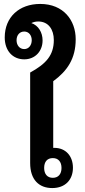

<svg xmlns="http://www.w3.org/2000/svg" viewBox="-20 -946 431 974"><path d="M184 -926C77 -926 4 -859 4 -756C4 -689 44 -645 103 -645C158 -645 196 -686 196 -741C196 -781 175 -817 139 -829C149 -834 161 -837 174 -837C226 -837 253 -796 253 -743C253 -665 213 -622 133 -578V-119C133 -34 178 8 245 8C311 8 350 -34 350 -95C350 -154 314 -196 255 -196H250V-534C321 -586 364 -648 364 -747C364 -843 302 -926 184 -926ZM103 -697C79 -697 64 -717 64 -742C64 -767 79 -786 103 -786C126 -786 141 -767 141 -742C141 -717 126 -697 103 -697ZM248 -144C276 -144 292 -125 292 -94C292 -63 276 -44 248 -44C220 -44 204 -63 204 -94C204 -126 220 -144 248 -144Z"/></svg>

Font: Noto Sans Thai Looped SemiCondensed SemiBold
Style: Regular
Weight: 600
Width: 4
Designer: Sasikarn Vongin, Ben Mitchell
Foundry: The Fontpad Ltd
Version: Version 1.001